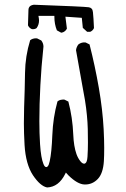

<svg xmlns="http://www.w3.org/2000/svg" viewBox="-20 -805 540 824"><path d="M83.5 -343.8Q82.5 -314.9 82.5 -275.1Q82.5 -235.4 85.4 -183.1Q90.3 -100.1 121.6 -52.7Q152.8 -6.3 182.1 -0.5Q231.9 -2.4 259.8 -58.6L262.7 -64.5Q270.5 -56.2 273.4 -52.7Q312.5 -14.2 342.8 -13.2Q344.2 -13.2 345.2 -13.2Q377 -13.2 399.7 -36.9Q422.4 -60.5 425.8 -113.3Q427.2 -136.7 427.2 -170.2Q427.2 -203.6 424.8 -251Q420.4 -334.5 404.1 -428.5Q387.7 -522.5 364.3 -614.3L347.7 -622.6Q344.7 -623 340.3 -623Q335.9 -623 329.3 -621.1Q322.8 -619.1 316.4 -614.3Q308.1 -603.5 306.2 -589.8Q321.8 -499.5 331.8 -446.3Q341.8 -393.1 344.5 -376Q347.2 -358.9 349.4 -342.5Q351.6 -326.2 353 -310.1Q356 -278.8 356.7 -251.5Q357.4 -224.1 357.4 -193.1Q357.4 -162.1 355.5 -132.8Q354.5 -119.1 352.3 -113.5Q350.1 -107.9 347.7 -105.5Q344.7 -102.5 341.3 -102.5Q333.5 -102.5 325.2 -112.8Q314.5 -126 308.1 -144Q296.4 -177.2 294.4 -227.5Q291.5 -300.3 273.4 -369.1L256.8 -377.4Q253.9 -377.9 251 -377.9Q248 -377.9 244.1 -377Q234.4 -376 226.6 -369.6Q207.5 -300.3 204.6 -225.6Q201.7 -150.9 193.4 -113.3Q191.4 -104 189.2 -98.6Q187 -93.3 184.3 -90.6Q181.6 -87.9 178.7 -87.9Q175.3 -87.9 172.4 -90.8Q169.4 -93.8 166.5 -101.1Q155.8 -127 151.9 -186Q148.9 -233.4 148.9 -285.2Q148.9 -356.4 153.3 -439.7Q157.7 -522.9 165.5 -594.2Q166.5 -600.6 166.5 -605Q166.5 -619.1 157.2 -631.3L139.6 -640.1Q137.2 -640.6 134.8 -640.6Q119.6 -640.6 109.4 -632.3Q88.4 -564 87.4 -492.4Q86.4 -420.9 83.5 -343.8ZM367.2 -668.5Q378.4 -673.3 383.3 -684.6Q381.3 -730.5 378.9 -752.4Q377.9 -763.2 373 -768.1Q368.2 -772.9 360.4 -773.9Q340.3 -776.9 125 -784.7Q107.4 -782.2 103.5 -770.5Q102.1 -766.6 102.1 -761.7L100.1 -696.3Q105 -685.1 116.2 -680.2Q119.1 -679.7 121.1 -679.7Q130.9 -679.7 137.2 -684.6Q147.5 -699.2 147.5 -716.8Q147.5 -724.1 145 -736.8H213.4V-732.4Q213.4 -701.2 224.1 -674.8L242.7 -664.6L250.5 -666.5Q261.7 -671.4 267.1 -682.1L260.7 -733.4L331.1 -728.5L335.4 -685.5L354 -668.5Z"/></svg>

Font: Bakudai
Style: Light
Weight: 300
Version: Version 1.48